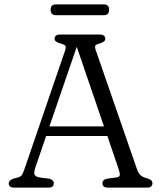

<svg xmlns="http://www.w3.org/2000/svg" viewBox="-20 -858 736 878"><path d="M226 -20Q226 0 201 0H45Q20 0 20 -20Q20 -33 41 -41L62 -46.5Q75.5 -50 81 -59Q86.5 -68 94 -91L277.5 -626.5Q282.5 -642.5 279 -648.2Q275.5 -654 259 -658.5Q229.5 -666 229.5 -680Q229.5 -700 254.5 -700H436.5Q461.5 -700 461.5 -680Q461.5 -666 431.5 -658Q419.5 -655 416.2 -649.8Q413 -644.5 417 -631L606 -85.5Q612.5 -66 622.5 -57Q632.5 -48 651 -43Q666.5 -38.5 671.8 -33.2Q677 -28 677 -20Q677 0 652 0H473.5Q448.5 0 448.5 -20Q448.5 -36.5 470.5 -41L514.5 -47Q527 -49 527.8 -58.2Q528.5 -67.5 521.5 -87.5L471 -236H191L143 -96Q135 -72.5 137 -62Q139 -51.5 160 -46.5L204 -41Q226 -36 226 -20ZM206 -280H455.5L331 -644ZM211.5 -813.5Q211.5 -838 235.5 -838H455Q479 -838 479 -813.5Q479 -788.5 455 -788.5H235.5Q211.5 -788.5 211.5 -813.5Z"/></svg>

Font: Fraunces 9pt SuperSoft Light
Style: Regular
Weight: 300
Version: Version 1.000;[b76b70a41]